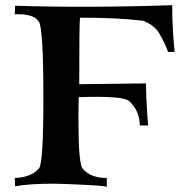

<svg xmlns="http://www.w3.org/2000/svg" viewBox="-20 -447 692 739"><path d="M652 -247H627Q618 -272 608 -291Q598 -310 591.5 -321Q585 -332 574.5 -341Q564 -350 560.5 -352.5Q557 -355 545.5 -360.5Q534 -366 532 -367Q436 -379 288 -379Q285 -366 285 -123L542 -126Q542 -97 544 -56.5Q546 -16 548 10.5Q550 37 551 36H518Q518 -20 477 -58Q455 -79 283 -73Q283 -72 282.5 -46Q282 -20 282 5Q282 30 282.5 65Q283 100 284.5 126.5Q286 153 289.5 175Q293 197 298 202Q328 238 391 238V272Q383 268 298.5 264Q214 260 188 260Q91 260 38 270L37 238Q100 236 130 201Q147 182 147 -69Q147 -341 129 -365Q122 -374 113 -379.5Q104 -385 92.5 -387.5Q81 -390 74 -391Q67 -392 53 -392Q39 -392 37 -392L38 -425Q313 -416 643 -427Q642 -355 652 -247Z"/></svg>

Font: GFS Artemisia
Style: Bold
Weight: 700
Designer: Designed by Takis Katsoulidis.
Foundry: Designed by Takis Katsoulidis.
Version: Version 1.0